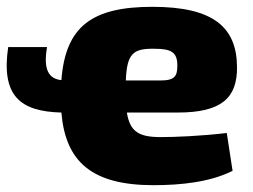

<svg xmlns="http://www.w3.org/2000/svg" viewBox="-23 -531 743 563"><path d="M448 -129C384 -129 358 -145 349 -201H498C627 -201 673 -244 672 -335C671 -451 603 -511 424 -511C247 -511 169 -454 157 -296C121 -300 103 -325 115 -393H1C-20 -250 36 -204 157 -201C169 -57 246 12 427 12C508 12 593 3 659 -30L642 -141C565 -132 490 -129 448 -129ZM430 -388C479 -388 497 -378 497 -339C497 -308 490 -295 447 -295H346C349 -375 368 -389 430 -388Z"/></svg>

Font: Exo 2 Extra Bold
Style: Regular
Weight: 800
Designer: Natanael Gama
Version: Version 1.001;PS 001.001;hotconv 1.0.88;makeotf.lib2.5.64775